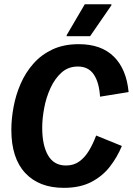

<svg xmlns="http://www.w3.org/2000/svg" viewBox="-20 -870 624 902"><path d="M280 12.5Q163.3 12.5 98.3 -57.5Q33.3 -127.5 33.3 -260Q33.3 -311.7 43.8 -367.9Q54.2 -424.2 77.1 -476.7Q100 -529.2 136.7 -570.8Q173.3 -612.5 226.2 -637.5Q279.2 -662.5 350 -662.5Q455.8 -662.5 515 -603.8Q574.2 -545 584.2 -437.5L450 -415.8Q445.8 -483.3 420.4 -520.4Q395 -557.5 345.8 -557.5Q300.8 -557.5 269.2 -529.2Q237.5 -500.8 217.1 -456.2Q196.7 -411.7 187.5 -362.1Q178.3 -312.5 178.3 -270Q178.3 -187.5 205.8 -140Q233.3 -92.5 290 -92.5Q326.7 -92.5 352.9 -111.7Q379.2 -130.8 398.3 -162.9Q417.5 -195 431.7 -233.3L552.5 -184.2Q530.8 -131.7 496.2 -87.1Q461.7 -42.5 408.8 -15Q355.8 12.5 280 12.5ZM293.3 -700V-705L378.3 -850H503.3V-845L403.3 -700Z"/></svg>

Font: Familjen Grotesk
Style: Bold Italic
Weight: 700
Italic angle: -9.46201°
Designer: Anders Wikstroem, Jonas Baeckman, Matilda Gysing, Kristian Moeller
Foundry: Familjen STHLM AB
Version: Version 2.002; ttfautohint (v1.8.4.7-5d5b)